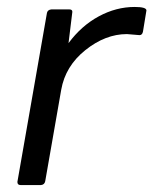

<svg xmlns="http://www.w3.org/2000/svg" viewBox="-20 -532 441 552"><path d="M98 0H39Q30 0 30 -9L115 -495Q117 -504 128 -505H179Q188 -505 188 -498L177 -408Q214 -458 264 -485Q314 -512 367 -512Q401 -512 401 -502L391 -441Q389 -431 381 -431L345 -434Q283 -434 225.5 -388Q168 -342 156 -274L110 -11Q108 -1 98 0Z"/></svg>

Font: YamahaIndonesia935. App
Style: Italic
Weight: 400
Italic angle: -10°
Designer: Dalton Maag Ltd
Foundry: Dalton Maag Ltd
Version: Version 1.002; January 01, 2024; Regular/Italic